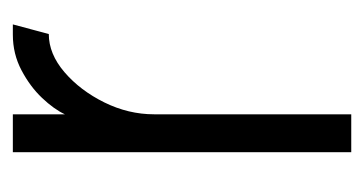

<svg xmlns="http://www.w3.org/2000/svg" viewBox="-154 -413 567 299"><g transform="rotate(-90 129.5 -263.5)"><path d="M42 0V-527H101V-446Q109 -463 126.5 -481.5Q144 -500 169.5 -513.5Q195 -527 225 -527Q229 -527 232.5 -527Q236 -527 241 -527L226 -471Q195 -471 166.5 -446.5Q138 -422 119.5 -384.5Q101 -347 101 -307V0Z"/></g></svg>

Font: Stick No Bills Light
Style: Regular
Weight: 300
Version: Version 2.000